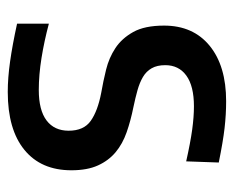

<svg xmlns="http://www.w3.org/2000/svg" viewBox="-74 -518 603 495"><g transform="rotate(90 227.5 -270.5)"><path d="M217 11Q181 11 138.5 5Q96 -1 41 -13V-95Q86 -83 129.5 -76Q173 -69 212 -69Q264 -69 290.5 -89Q317 -109 317 -146Q317 -185 291.5 -203Q266 -221 219 -230Q190 -235 159.5 -242.5Q129 -250 104 -266.5Q79 -283 62.5 -312.5Q46 -342 46 -392Q46 -467 98 -509.5Q150 -552 241 -552Q275 -552 310 -548Q345 -544 399 -533L396 -449Q347 -460 314 -464.5Q281 -469 254 -469Q202 -469 175 -449.5Q148 -430 148 -395Q148 -374 156 -360Q164 -346 178.5 -337.5Q193 -329 212.5 -323.5Q232 -318 256 -313Q291 -306 321 -295.5Q351 -285 372.5 -267Q394 -249 406.5 -221.5Q419 -194 419 -153Q419 -75 366.5 -32Q314 11 217 11Z"/></g></svg>

Font: Encode Sans Narrow
Style: Medium
Weight: 500
Designer: Pablo Impallari, Andres Torresi
Foundry: Pablo Impallari, Andres Torresi
Version: Version 1.000; ttfautohint (v1.00) -l 8 -r 50 -G 200 -x 14 -